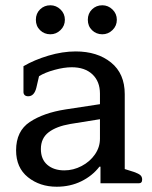

<svg xmlns="http://www.w3.org/2000/svg" viewBox="-20 -695 577 728"><path d="M116 -620Q116 -644 132 -659.5Q148 -675 171 -675Q193 -675 209.5 -659Q226 -643 226 -620Q226 -597 209.5 -581Q193 -565 171 -565Q148 -565 132 -580.5Q116 -596 116 -620ZM313 -620Q313 -644 329 -659.5Q345 -675 368 -675Q390 -675 406.5 -659Q423 -643 423 -620Q423 -597 406.5 -581Q390 -565 368 -565Q345 -565 329 -580.5Q313 -596 313 -620ZM41 -125Q41 -198 93 -232.5Q145 -267 228 -280L359 -300V-340Q359 -386 330.5 -413Q302 -440 252 -440Q223 -440 186.5 -430Q150 -420 128 -406L118 -363Q110 -330 87 -330Q78 -330 73.5 -334.5Q69 -339 69 -346V-444Q110 -468 163.5 -484Q217 -500 267 -500Q349 -500 401 -458Q453 -416 453 -338V-54L488 -43Q505 -37 512 -31Q519 -25 519 -14Q519 0 506 0H361V-63H357Q330 -28 288 -7.5Q246 13 195 13Q131 13 86 -23Q41 -59 41 -125ZM359 -169V-243L247 -225Q194 -216 164.5 -193.5Q135 -171 135 -130Q135 -91 159.5 -70Q184 -49 224 -49Q258 -49 289.5 -65.5Q321 -82 340 -109.5Q359 -137 359 -169Z"/></svg>

Font: Maitree Medium
Style: Regular
Weight: 500
Designer: CadsonDemak Team
Foundry: CadsonDemak
Version: Version 1.010